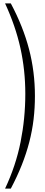

<svg xmlns="http://www.w3.org/2000/svg" viewBox="-20 -927 267 1138"><path d="M187 -358Q187 -287 179 -219.5Q171 -152 153.5 -84.5Q136 -17 109 51Q82 119 44 191H10Q74 55 102 -85.5Q130 -226 130 -371Q130 -511 101 -642Q72 -773 10 -907H44Q117 -770 152 -636Q187 -502 187 -358Z"/></svg>

Font: TypoPRO Sinkin Sans
Style: 200 X Light
Weight: 200
Designer: Keith Bates
Foundry: K-Type
Version: Sinkin Sans (version 1.0)  by Keith Bates   •   © 2014   www